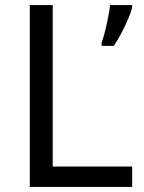

<svg xmlns="http://www.w3.org/2000/svg" viewBox="-20 -734 564 754"><path d="M97 0V-714H187V-80H499V0ZM499 -705Q495 -687 483.5 -660Q472 -633 457 -604.5Q442 -576 427 -554H379V-566Q386 -585 392.5 -611.5Q399 -638 404.5 -665.5Q410 -693 412 -714H499Z"/></svg>

Font: Noto Sans Thaana
Style: Regular
Weight: 400
Designer: Monotype Design Team
Foundry: Monotype Imaging Inc.
Version: Version 2.001